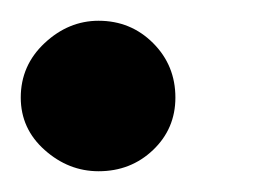

<svg xmlns="http://www.w3.org/2000/svg" viewBox="-24 -157 256 185"><path d="M71 8Q42 8 19 -12.5Q-4 -33 -4 -63Q-4 -94 19 -115.5Q42 -137 71 -137Q102 -137 123.5 -115.5Q145 -94 145 -63Q145 -33 123.5 -12.5Q102 8 71 8Z"/></svg>

Font: Manuale SemiBold
Style: Italic
Weight: 600
Italic angle: -11°
Designer: Eduardo Tunni / Pablo Cosgaya
Foundry: Eduardo Tunni / Pablo Cosgaya
Version: Version 1.002